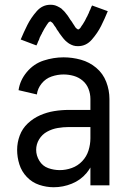

<svg xmlns="http://www.w3.org/2000/svg" viewBox="-20 -779 540 807"><path d="M206 8Q175 8 145 -2Q115 -12 93 -35Q71 -58 61.5 -88Q52 -118 52 -149Q52 -180 63 -209.5Q74 -239 97 -260.5Q120 -282 148.5 -294.5Q177 -307 207.5 -312Q238 -317 269 -317H360V-363Q360 -385 352 -405.5Q344 -426 327.5 -440Q311 -454 290 -460Q269 -466 247 -466Q222 -466 197 -457.5Q172 -449 155 -428Q138 -407 135 -382L58 -400Q64 -442 93 -476.5Q122 -511 163.5 -524.5Q205 -538 247 -538Q284 -538 320 -528Q356 -518 384.5 -494Q413 -470 426.5 -435Q440 -400 440 -363V0H360V-75Q353 -63 344 -52Q319 -22 282 -7Q245 8 206 8ZM360 -198V-245H269Q246 -245 222.5 -241Q199 -237 178 -225.5Q157 -214 144.5 -193.5Q132 -173 132 -149Q132 -125 145.5 -103Q159 -81 182.5 -72.5Q206 -64 231.5 -64Q257 -64 282 -73Q307 -82 325.5 -101.5Q344 -121 352 -146.5Q360 -172 360 -198ZM308 -585Q303 -585 298 -585.5Q293 -586 288.5 -587.5Q284 -589 279.5 -591Q275 -593 270 -596L262 -602L255 -608Q251 -612 248 -615.5Q245 -619 242 -623Q239 -627 236 -631L230 -639Q227 -643 225 -647L219 -655L217 -659L214 -664L208 -672L203 -680Q200 -684 195 -687L192 -689L189 -688Q184 -686 182 -682L177 -675L172 -667Q170 -664 167.5 -660Q165 -656 163 -652L160 -646L158 -643L155 -636L153 -633L151 -629Q149 -625 147 -621L144 -612L140 -604L137 -596L133 -588L67 -613Q80 -644 95 -674Q110 -704 134 -731.5Q158 -759 192 -759Q197 -759 202 -758.5Q207 -758 211.5 -756.5Q216 -755 220.5 -753Q225 -751 230 -748L238 -743L245 -736Q249 -733 252 -729Q255 -725 258 -721.5Q261 -718 264 -714L270 -705Q273 -701 275 -697L281 -689L283 -686L286 -681L292 -672L297 -664Q300 -660 305 -657L308 -655L311 -656Q316 -659 318 -662L323 -670L328 -677Q330 -681 332.5 -684.5Q335 -688 337 -692L341 -700L345 -708L347 -711L349 -716Q351 -720 353 -724L356 -732L360 -740L363 -748L367 -756L433 -732Q420 -700 405 -670Q390 -640 366 -612.5Q342 -585 308 -585Z"/></svg>

Font: Iosevka SS01
Style: Regular
Weight: 400
Monospace: yes
Designer: Belleve Invis
Foundry: Belleve Invis
Version: 2.3.3; ttfautohint (v1.8.3)